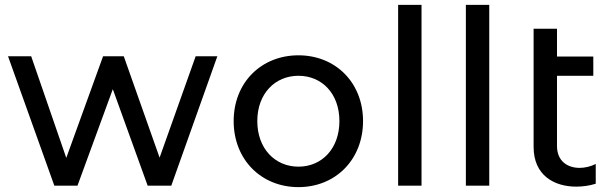

<svg xmlns="http://www.w3.org/2000/svg" viewBox="-20 -762 2483 788"><path d="M203 0H298L443 -396L586 0H683L872 -531H783L635 -115L488 -531H403L252 -114L108 -531H13Z M1205 6C1357 6 1470 -107 1470 -265C1470 -423 1357 -535 1205 -535C1052 -535 939 -423 939 -265C939 -107 1052 6 1205 6ZM1205 -78C1109 -78 1036 -152 1036 -265C1036 -378 1109 -451 1205 -451C1301 -451 1373 -378 1373 -265C1373 -152 1301 -78 1205 -78Z M1614 0H1710V-742H1614Z M1892 0H1988V-742H1892Z M2425 -8V-89C2405 -79 2381 -73 2359 -73C2311 -73 2266 -99 2266 -163V-451H2415V-530H2266V-644H2170V-159C2170 -41 2256 4 2345 4C2372 4 2400 0 2425 -8Z"/></svg>

Font: Chess Sans Medium
Style: Regular
Weight: 500
Designer: Wolf Bōese
Foundry: Wolf Bōese
Version: Version 7.223;Glyphs 3.3 (3306)